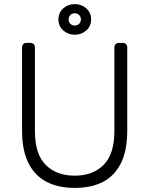

<svg xmlns="http://www.w3.org/2000/svg" viewBox="-20 -910 731 940"><path d="M346 10Q265 10 207.5 -20Q150 -50 119 -112Q88 -174 88 -271V-677Q88 -688 94 -694Q100 -700 110 -700H128Q139 -700 145 -694Q151 -688 151 -677V-268Q151 -156 203.5 -103Q256 -50 346 -50Q435 -50 487.5 -103Q540 -156 540 -268V-677Q540 -688 546.5 -694Q553 -700 563 -700H581Q591 -700 597 -694Q603 -688 603 -677V-271Q603 -174 572.5 -112Q542 -50 485 -20Q428 10 346 10ZM346 -740Q313 -740 289.5 -761Q266 -782 266 -815Q266 -848 289.5 -869Q313 -890 346 -890Q379 -890 402.5 -869Q426 -848 426 -815Q426 -782 402.5 -761Q379 -740 346 -740ZM346 -785Q359 -785 367.5 -793.5Q376 -802 376 -815Q376 -828 367.5 -836.5Q359 -845 346 -845Q333 -845 324.5 -836.5Q316 -828 316 -815Q316 -802 324.5 -793.5Q333 -785 346 -785Z"/></svg>

Font: Rubik Light
Style: Regular
Weight: 300
Designer: Hubert and Fischer
Foundry: Hubert and Fischer
Version: Version 2.300;gftools[0.9.30]